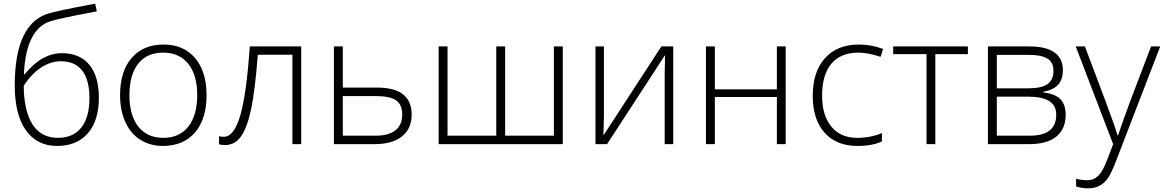

<svg xmlns="http://www.w3.org/2000/svg" viewBox="-20 -783 6323 1043"><path d="M60.1 -318.8Q60.1 -664.6 254.9 -712.9Q323.2 -730 386 -741.9Q448.7 -753.9 497.1 -763.2L505.9 -721.2L447.3 -710Q302.2 -682.6 255.9 -668Q189.9 -648.9 152.6 -576.7Q115.2 -504.4 109.9 -378.9H112.8Q165 -440.9 214.4 -467.5Q263.7 -494.1 315.9 -494.1Q413.6 -494.1 465.3 -431.2Q517.1 -368.2 517.1 -252Q517.1 -128.4 457.5 -59.3Q397.9 9.8 290 9.8Q180.7 9.8 120.4 -75.7Q60.1 -161.1 60.1 -318.8ZM293.9 -34.2Q377.4 -34.2 421.6 -89.8Q465.8 -145.5 465.8 -250Q465.8 -349.1 426.5 -399.7Q387.2 -450.2 311 -450.2Q254.4 -450.2 201.4 -414.8Q148.4 -379.4 108.9 -316.9Q108.9 -229.5 130.6 -163.6Q152.3 -97.7 193.8 -65.9Q235.4 -34.2 293.9 -34.2Z M1102.1 -266.1Q1102.1 -136.2 1039.1 -63.2Q976.1 9.8 865.2 9.8Q795.4 9.8 742.2 -23.9Q689 -57.6 660.6 -120.6Q632.3 -183.6 632.3 -266.1Q632.3 -396 695.3 -468.5Q758.3 -541 868.2 -541Q977.5 -541 1039.8 -467.5Q1102.1 -394 1102.1 -266.1ZM683.1 -266.1Q683.1 -156.7 731.2 -95.5Q779.3 -34.2 867.2 -34.2Q955.1 -34.2 1003.2 -95.5Q1051.3 -156.7 1051.3 -266.1Q1051.3 -376 1002.7 -436.5Q954.1 -497.1 866.2 -497.1Q778.3 -497.1 730.7 -436.8Q683.1 -376.5 683.1 -266.1Z M1616.2 0H1568.4V-485.8H1380.4Q1365.7 -293 1344.5 -191.7Q1323.2 -90.3 1289.8 -42.7Q1256.3 4.9 1203.1 4.9Q1184.1 4.9 1169.9 1V-43Q1179.2 -40 1196.3 -40Q1251.5 -40 1285.4 -156.5Q1319.3 -272.9 1336.9 -530.8H1616.2Z M1842.3 -307.1H2029.3Q2216.3 -307.1 2216.3 -160.2Q2216.3 -84.5 2164.1 -42.2Q2111.8 0 2014.2 0H1793.9V-530.8H1842.3ZM1842.3 -261.2V-45.9H2022Q2091.3 -45.9 2128.2 -75.2Q2165 -104.5 2165 -161.1Q2165 -213.9 2132.3 -237.5Q2099.6 -261.2 2019 -261.2Z M2724.1 -45.9H2988.8V-530.8H3037.1V0H2362.8V-530.8H2411.1V-45.9H2675.8V-530.8H2724.1Z M3260.7 -530.8V-147L3257.8 -46.9L3572.8 -530.8H3637.2V0H3590.8V-381.3L3592.8 -483.9L3277.8 0H3214.8V-530.8Z M3863.3 -530.8V-297.9H4200.2V-530.8H4248V0H4200.2V-255.9H3863.3V0H3814.9V-530.8Z M4637.7 9.8Q4523.9 9.8 4459.5 -62Q4395 -133.8 4395 -262.2Q4395 -394 4461.9 -467.5Q4528.8 -541 4645 -541Q4713.9 -541 4776.9 -517.1L4763.7 -474.1Q4694.8 -497.1 4644 -497.1Q4546.4 -497.1 4496.1 -436.8Q4445.8 -376.5 4445.8 -263.2Q4445.8 -155.8 4496.1 -95Q4546.4 -34.2 4636.7 -34.2Q4709 -34.2 4771 -60.1V-15.1Q4720.2 9.8 4637.7 9.8Z M5237.8 -488.8H5061V0H5013.2V-488.8H4832V-530.8H5237.8Z M5753.9 -402.8Q5753.9 -352.5 5729 -324Q5704.1 -295.4 5647.9 -284.2V-280.8Q5711.9 -273.4 5740.5 -243.9Q5769 -214.4 5769 -159.2Q5769 -82.5 5718.5 -41.3Q5668 0 5570.8 0H5346.7V-530.8H5571.8Q5662.6 -530.8 5708.3 -498Q5753.9 -465.3 5753.9 -402.8ZM5717.8 -160.2Q5717.8 -257.8 5567.9 -257.8H5395V-45.9H5574.7Q5717.8 -45.9 5717.8 -160.2ZM5702.6 -398.9Q5702.6 -445.3 5669.4 -465.1Q5636.2 -484.9 5569.8 -484.9H5395V-303.2H5564Q5638.2 -303.2 5670.4 -326.2Q5702.6 -349.1 5702.6 -398.9Z M5823.7 -530.8H5873.5L5985.8 -232.9Q6037.1 -95.7 6050.8 -47.9H6053.7Q6074.2 -110.8 6120.6 -235.8L6232.9 -530.8H6282.7L6044.9 85.9Q6016.1 161.1 5996.6 187.5Q5977.1 213.9 5950.9 227.1Q5924.8 240.2 5887.7 240.2Q5859.9 240.2 5825.7 230V188Q5854 195.8 5886.7 195.8Q5911.6 195.8 5930.7 184.1Q5949.7 172.4 5965.1 147.7Q5980.5 123 6000.7 69.6Q6021 16.1 6026.9 0Z"/></svg>

Font: Zoram GWebM Light
Style: Regular
Weight: 300
Foundry: Ascender Corporation
Version: Version 1.000